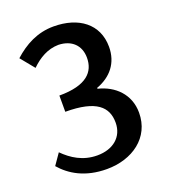

<svg xmlns="http://www.w3.org/2000/svg" viewBox="-145 -863 893 1012"><g transform="rotate(-20 302.0 -356.5)"><path d="M29 -63C80 -4 159 45 281 45C424 45 541 -37 541 -177C541 -281 469 -348 378 -370V-375C460 -405 511 -467 511 -557C511 -686 412 -758 272 -758C181 -758 108 -718 46 -662L109 -585C153 -628 203 -657 263 -658C337 -656 382 -612 382 -543C382 -464 331 -405 177 -405V-314C352 -314 407 -257 407 -170C407 -89 346 -40 258 -40C177 -40 118 -79 72 -125Z"/></g></svg>

Font: GenEiGothic-pro-SemiBold
Style: Regular
Weight: 500
Designer: Ryoko NISHIZUKA (kana & ideographs); Paul D. Hunt (Latin, Greek & Cyrillic); Wenlong ZHANG (bopomofo); Sandoll Communica
Foundry: Adobe Systems Incorporated; o_tamon
Version: Version 1.000.140830